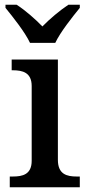

<svg xmlns="http://www.w3.org/2000/svg" viewBox="-20 -786 369 806"><path d="M106 -606H212C233 -651 284 -715 315 -753V-766H267C232 -743 188 -706 158 -675C128 -706 86 -743 50 -766H3V-753C34 -715 85 -651 106 -606ZM21 0H315V-45H302C261 -45 223 -54 223 -115V-536H29V-491H34C74 -491 113 -482 113 -425V-111C113 -53 74 -45 34 -45H21Z"/></svg>

Font: Noto Serif Thai Medium
Style: Regular
Weight: 500
Designer: Monotype Design Team
Foundry: Monotype Imaging Inc.
Version: Version 1.901;PS 001.901;hotconv 1.0.88;makeotf.lib2.5.64775